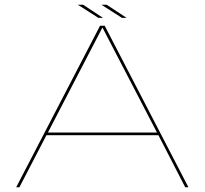

<svg xmlns="http://www.w3.org/2000/svg" viewBox="-20 -786 860 806"><path d="M48 0H61.5L175 -218.5H645L757.5 0H771L419.5 -678H400ZM181 -229.5 409.5 -669.5H410.5L639 -229.5ZM492 -711H511.5L428 -766H406ZM393 -711H412.5L329 -766H307Z"/></svg>

Font: Anybody Expanded Thin
Style: Regular
Weight: 250
Width: 7
Version: Version 1.113;gftools[0.9.25]